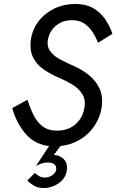

<svg xmlns="http://www.w3.org/2000/svg" viewBox="-20 -730 588 970"><path d="M119 -226 42 -184Q62 -110 108 -55.5Q154 -1 228 8L162 108Q177 100 194 95Q211 90 223 91Q243 91 254.5 100Q266 109 264 126Q262 143 244.5 155Q227 167 206 167Q190 167 179 160.5Q168 154 156 144L118 182Q138 201 156 210.5Q174 220 201 220Q242 220 277.5 195Q313 170 318 128Q322 95 303.5 75.5Q285 56 258 53H256H252L285 8Q340 2 384.5 -25Q429 -52 457.5 -94.5Q486 -137 494 -190Q501 -246 481.5 -285.5Q462 -325 427.5 -352Q393 -379 354 -396Q320 -411 287 -428Q254 -445 235 -469.5Q216 -494 222 -529Q230 -573 263 -600.5Q296 -628 344 -628Q380 -628 405 -611.5Q430 -595 447 -569Q464 -543 475 -514L548 -559Q534 -601 510 -635Q486 -669 449.5 -689.5Q413 -710 361 -710Q303 -710 255 -687Q207 -664 175.5 -623.5Q144 -583 136 -530Q129 -474 148.5 -437.5Q168 -401 203 -377.5Q238 -354 276 -338Q312 -323 344.5 -303.5Q377 -284 395.5 -255Q414 -226 406 -183Q397 -133 360.5 -101.5Q324 -70 268 -70Q224 -70 195.5 -91.5Q167 -113 149.5 -148.5Q132 -184 119 -226Z"/></svg>

Font: Jost* 400 Book Italic
Style: Italic
Weight: 400
Italic angle: -10°
Version: Version 3.200; ttfautohint (v0.97) -l 8 -r 50 -G 200 -x 14 -